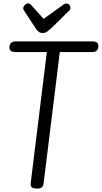

<svg xmlns="http://www.w3.org/2000/svg" viewBox="-20 -1106 604 1140"><path d="M202 14Q186 14 174 9.5Q162 5 162 -14Q162 -14 162.5 -19Q163 -24 165.5 -45Q168 -66 174 -114Q180 -162 190.5 -247.5Q201 -333 217.5 -467.5Q234 -602 258 -797H69Q55 -797 45.5 -803.5Q36 -810 36 -823Q36 -860 73 -860H532Q546 -860 555 -853.5Q564 -847 564 -833Q564 -797 528 -797H335L239 -18Q237 1 226.5 7.5Q216 14 202 14ZM234 -910Q220 -910 211.5 -916Q203 -922 195 -933L124 -1041Q118 -1051 118 -1056Q118 -1068 128 -1077Q138 -1086 148 -1086Q158 -1086 168 -1073L239 -994L359 -1080Q365 -1085 373 -1085Q384 -1085 391 -1077.5Q398 -1070 398 -1059Q398 -1050 394 -1046L287 -941Q273 -928 261 -919Q249 -910 234 -910Z"/></svg>

Font: Kite One
Style: Regular
Weight: 400
Designer: Eduardo Rodriguez Tunni
Foundry: Eduardo Rodriguez Tunni
Version: Version 1.002; ttfautohint (v1.8.4.7-5d5b);gftools[0.9.23]